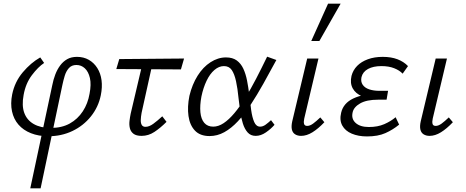

<svg xmlns="http://www.w3.org/2000/svg" viewBox="-20 -731 2522 1040"><path d="M144 289 263 -269Q269 -300 279.5 -327.5Q290 -355 306 -376.5Q322 -398 344 -410.5Q366 -423 397 -423Q433 -423 461 -407Q489 -391 507 -362.5Q525 -334 530 -296.5Q535 -259 526 -215Q513 -151 472.5 -100.5Q432 -50 372.5 -21.5Q313 7 242 7Q189 7 147.5 -9.5Q106 -26 80 -56Q54 -86 45 -128Q36 -170 46 -220Q60 -288 103.5 -339.5Q147 -391 198 -420L219 -390Q186 -368 152.5 -323.5Q119 -279 108 -217Q97 -159 111.5 -119.5Q126 -80 163 -59Q200 -38 254 -38Q315 -38 358 -62Q401 -86 428.5 -128Q456 -170 465 -223Q475 -274 467 -308.5Q459 -343 439.5 -361Q420 -379 394 -379Q368 -379 353 -362Q338 -345 330.5 -320Q323 -295 318 -271L200 289Z M747 5Q718 5 703 -6.5Q688 -18 683.5 -36.5Q679 -55 681.5 -76Q684 -97 688 -116L757 -409H811L747 -120Q743 -98 742.5 -81Q742 -64 748 -54Q754 -44 768 -44Q788 -44 810.5 -60.5Q833 -77 859 -101L882 -71Q849 -38 816.5 -16.5Q784 5 747 5ZM610 -357 626 -411 977 -414 960 -355Z M1115 6Q1064 6 1036 -23.5Q1008 -53 1001 -102.5Q994 -152 1006 -212Q1021 -274 1050.5 -321Q1080 -368 1120.5 -394Q1161 -420 1204 -420Q1240 -420 1262.5 -403.5Q1285 -387 1298 -359Q1311 -331 1318 -295.5Q1325 -260 1330 -220Q1335 -175 1340.5 -135Q1346 -95 1357 -70Q1368 -45 1389 -45Q1404 -45 1418.5 -55.5Q1433 -66 1448 -80L1467 -55Q1448 -33 1420.5 -14Q1393 5 1365 5Q1338 5 1321.5 -13.5Q1305 -32 1295.5 -62Q1286 -92 1281 -128Q1276 -164 1272 -200Q1267 -252 1258.5 -291Q1250 -330 1235.5 -351.5Q1221 -373 1193 -373Q1166 -373 1141.5 -352Q1117 -331 1099 -293.5Q1081 -256 1071 -208Q1062 -160 1065.5 -123Q1069 -86 1086.5 -65.5Q1104 -45 1135 -45Q1163 -45 1191.5 -64Q1220 -83 1249.5 -118Q1279 -153 1308.5 -200.5Q1338 -248 1367.5 -305Q1397 -362 1427 -424L1477 -406Q1441 -339 1406.5 -277.5Q1372 -216 1338 -164Q1304 -112 1268.5 -74Q1233 -36 1195 -15Q1157 6 1115 6Z M1611 5Q1592 5 1578.5 -3.5Q1565 -12 1561 -29.5Q1557 -47 1563 -74L1644 -414H1705L1628 -89Q1624 -71 1627 -60Q1630 -49 1644 -49Q1659 -49 1676 -61.5Q1693 -74 1715 -95L1737 -69Q1704 -34 1672.5 -14.5Q1641 5 1611 5ZM1666 -509 1757 -711H1825L1710 -509Z M1968 8Q1921 8 1885.5 -7Q1850 -22 1834 -51Q1818 -80 1828 -121Q1840 -172 1893.5 -197.5Q1947 -223 2028 -223L2025 -194Q1978 -194 1942 -209Q1906 -224 1890.5 -252.5Q1875 -281 1884 -320Q1892 -351 1914.5 -374Q1937 -397 1972.5 -410Q2008 -423 2053 -423Q2099 -423 2133 -410Q2167 -397 2190 -373L2161 -332Q2144 -350 2115 -361.5Q2086 -373 2046 -373Q2002 -373 1973.5 -357.5Q1945 -342 1938 -313Q1933 -289 1944.5 -272Q1956 -255 1980 -247Q2004 -239 2036 -239H2082L2074 -191H2028Q1966 -191 1931 -171Q1896 -151 1890 -122Q1882 -87 1906.5 -65Q1931 -43 1978 -43Q2026 -43 2061.5 -58.5Q2097 -74 2123 -96L2142 -56Q2108 -28 2067.5 -10Q2027 8 1968 8Z M2307 5Q2288 5 2274.5 -3.5Q2261 -12 2257 -29.5Q2253 -47 2259 -74L2340 -414H2401L2324 -89Q2320 -71 2323 -60Q2326 -49 2340 -49Q2355 -49 2372 -61.5Q2389 -74 2411 -95L2433 -69Q2400 -34 2368.5 -14.5Q2337 5 2307 5Z"/></svg>

Font: Ysabeau Infant
Style: Italic
Weight: 400
Italic angle: -12°
Designer: Christian Thalmann (Catharsis Fonts)
Version: Version 2.001;gftools[0.9.30]; featfreeze: ss01,ss02,lnum